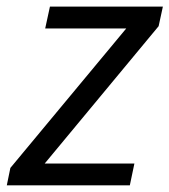

<svg xmlns="http://www.w3.org/2000/svg" viewBox="-36 -556 508 576"><path d="M-4.9 -52.2 342.8 -470.7H99.6L113.8 -536.1H452.6L439.9 -477.5L98.1 -65.4H367.2L353.5 0H-15.6Z"/></svg>

Font: Viking Open Sans
Style: Italic
Weight: 400
Italic angle: -12°
Foundry: Ascender Corporation
Version: Version 2.000